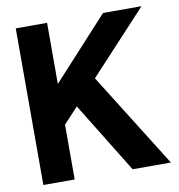

<svg xmlns="http://www.w3.org/2000/svg" viewBox="-79 -773 788 845"><g transform="rotate(-10 315.0 -350.0)"><path d="M47 0V-700H187V-427L437 -700H609L352 -423L617 0H446L252 -315L187 -245V0Z"/></g></svg>

Font: Host Grotesk Black
Style: Regular
Weight: 900
Designer: Doğukan Karapınar based on Poppins by Indian Type Foundry, Jonny Pinhorn
Foundry: Element Type
Version: Version 1.000; ttfautohint (v1.8.4.7-5d5b);gftools[0.9.33]